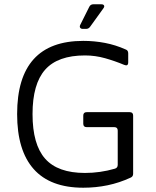

<svg xmlns="http://www.w3.org/2000/svg" viewBox="-20 -867 727 897"><path d="M369 10Q215 10 137.5 -77Q60 -164 60 -334Q60 -676 369 -676Q421 -676 470.5 -666.5Q520 -657 567 -636Q579 -632 579 -618V-576Q579 -556 560 -564Q517 -582 471 -595Q425 -608 377 -608Q250 -608 191 -541.5Q132 -475 132 -334Q132 -192 191 -125.5Q250 -59 377 -59Q448 -59 517 -79Q530 -83 530 -97V-257Q530 -273 514 -273H385Q369 -273 369 -289V-327Q369 -343 385 -343H586Q602 -343 602 -327V-55Q602 -42 590 -37Q538 -13 483 -1.5Q428 10 369 10ZM367 -732Q358 -732 354.5 -737.5Q351 -743 355 -751L397 -835Q403 -847 416 -847H453Q463 -847 466 -841.5Q469 -836 463 -828L401 -742Q394 -732 382 -732Z"/></svg>

Font: Pitagon Sans
Style: Regular
Weight: 400
Designer: Travis Tran
Foundry: Pitagon
Version: Version 1.001; ttfautohint (v1.8.4.7-5d5b);gftools[0.9.26]